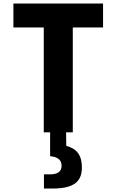

<svg xmlns="http://www.w3.org/2000/svg" viewBox="-20 -750 660 1088"><path d="M392.5 0V-594.5H564V-730H56V-594.5H228V0H264V135C300.5 139 329 151.5 329 189C329 220.5 309 238 263.5 238H229V318.5H276C411 318.5 444 270 444 198C444 128.5 414 92 355.5 76.5L354.5 0Z"/></svg>

Font: Monaspace Neon ExtraBold
Style: Regular
Weight: 800
Designer: Riley Cran & the Lettermatic Team
Foundry: Lettermatic
Version: Version 1.200 (Monaspace Neon)